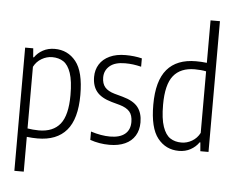

<svg xmlns="http://www.w3.org/2000/svg" viewBox="-64 -885 1442 1182"><g transform="rotate(5 657.0 -294.0)"><path d="M67 -541.5H117L121.5 -486.5H126Q145 -514.5 177 -532Q209 -549.5 249.5 -549.5Q330.5 -549.5 380.8 -486.8Q431 -424 431 -280.5Q431 -132.5 370.5 -61.8Q310 9 191.5 9Q158.5 9 125 5V220H67ZM370.5 -274.5Q370.5 -361.5 353.8 -410.5Q337 -459.5 308 -478.5Q279 -497.5 238.5 -497.5Q204.5 -497.5 173.2 -479.2Q142 -461 125 -428V-47Q138.5 -44.5 158.5 -42.8Q178.5 -41 195 -41Q283 -41 326.8 -95.5Q370.5 -150 370.5 -274.5Z M516 -10.5V-62Q580.5 -41.5 635 -41.5Q695 -41.5 726.8 -67.5Q758.5 -93.5 758.5 -142Q758.5 -184 739 -206.2Q719.5 -228.5 678 -240.5L627 -254.5Q562 -273 533.8 -308Q505.5 -343 505.5 -399Q505.5 -443 526.8 -477Q548 -511 589 -530.2Q630 -549.5 687 -549.5Q741 -549.5 788.5 -538V-486.5Q761.5 -493 738.2 -496Q715 -499 688.5 -499Q625.5 -499 593.5 -471.2Q561.5 -443.5 561.5 -400.5Q561.5 -362.5 580.5 -340.2Q599.5 -318 640 -306.5L691 -292.5Q758.5 -274 786.5 -238.2Q814.5 -202.5 814.5 -144.5Q814.5 -96.5 793.2 -61.8Q772 -27 731.8 -8.8Q691.5 9.5 635.5 9.5Q573 9.5 516 -10.5Z M883.5 -260Q883.5 -408 943.8 -478.8Q1004 -549.5 1122.5 -549.5Q1156 -549.5 1189.5 -545.5V-808H1247.5V0H1197L1192.5 -54H1188Q1169 -26 1137 -8.2Q1105 9.5 1065 9.5Q984 9.5 933.8 -53.5Q883.5 -116.5 883.5 -260ZM1189.5 -112.5V-493Q1176 -496 1156.2 -497.8Q1136.5 -499.5 1119.5 -499.5Q1031.5 -499.5 987.5 -444.8Q943.5 -390 943.5 -265.5Q943.5 -179 960.5 -130Q977.5 -81 1006.5 -62Q1035.5 -43 1076 -43Q1110 -43 1141 -61Q1172 -79 1189.5 -112.5Z"/></g></svg>

Font: Encode Sans Condensed Light
Style: Regular
Weight: 300
Width: 3
Designer: Multiple Designers
Foundry: Impallari Type
Version: Version 2.000